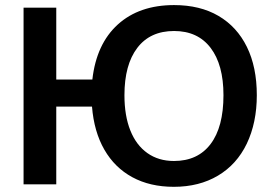

<svg xmlns="http://www.w3.org/2000/svg" viewBox="-20 -718 1064 748"><path d="M980.5 -347.2Q980.5 -240.2 941.4 -158.2Q902.3 -77.1 829.1 -33.7Q755.9 9.8 657.2 9.8Q564.5 9.8 495.6 -27.6Q426.8 -64.9 386.5 -135Q346.2 -205.1 338.4 -302.7H199.2V0H71.8V-688H199.2V-408.2H339.8Q355.5 -546.9 439 -622.6Q522.5 -698.2 658.2 -698.2Q759.3 -698.2 831.3 -656Q903.3 -613.8 941.9 -535.2Q980.5 -456.5 980.5 -347.2ZM850.6 -347.2Q850.6 -465.8 800.5 -531.5Q750.5 -597.2 658.2 -597.2Q564.9 -597.2 514.9 -531.5Q464.8 -465.8 464.8 -347.2Q464.8 -267.1 487.8 -209.7Q510.7 -152.3 554.2 -121.6Q597.7 -90.8 657.7 -90.8Q750.5 -90.8 800.5 -157Q850.6 -223.1 850.6 -347.2Z"/></svg>

Font: Arimo SemiBold
Style: Regular
Weight: 600
Designer: Steve Matteson
Foundry: Monotype Imaging Inc.
Version: Version 1.33